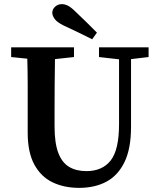

<svg xmlns="http://www.w3.org/2000/svg" viewBox="-20 -892 769 929"><path d="M459 -616V-663H699V-616L614 -606V-278Q614 -173 582.5 -108Q551 -43 495 -13Q439 17 363 17Q290 17 234 -10Q178 -37 146 -96Q114 -155 114 -250V-359Q114 -421 114 -483.5Q114 -546 112 -608L34 -616V-663H338V-616L246 -606Q245 -545 244.5 -483Q244 -421 244 -359V-281Q244 -200 262 -152.5Q280 -105 314.5 -84.5Q349 -64 398 -64Q475 -64 515.5 -115.5Q556 -167 556 -291V-605ZM449 -734 426 -702Q392 -719 357 -736Q322 -753 287 -769Q255 -785 244 -801Q233 -817 233 -830Q233 -847 246.5 -859.5Q260 -872 279 -872Q294 -872 309.5 -864Q325 -856 347 -834Q373 -809 398.5 -784.5Q424 -760 449 -734Z"/></svg>

Font: Source Serif Pro SemiBold
Style: Regular
Weight: 600
Designer: Frank Grießhammer
Foundry: Adobe Systems Incorporated
Version: Version 3.001;hotconv 1.0.111;makeotfexe 2.5.65597